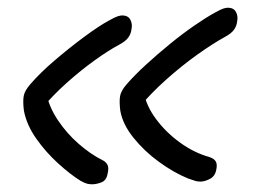

<svg xmlns="http://www.w3.org/2000/svg" viewBox="-20 -498 658 498"><path d="M500 -27Q493 -27 487.5 -28.5Q482 -30 468 -35Q431 -50 392.5 -78Q354 -106 326 -141Q298 -176 292 -211Q289 -235 291.5 -249Q294 -263 309 -280Q330 -304 359.5 -331Q389 -358 421.5 -384.5Q454 -411 484.5 -432Q515 -453 537 -465Q553 -474 560 -476Q567 -478 571 -478Q586 -478 592 -467Q598 -456 595 -442Q594 -431 587 -421Q580 -411 563 -402Q532 -385 492 -356.5Q452 -328 411.5 -292Q371 -256 336 -214L353 -259Q359 -224 384.5 -189.5Q410 -155 446.5 -128.5Q483 -102 522 -91Q535 -87 539.5 -79.5Q544 -72 541 -58Q538 -41 524.5 -34Q511 -27 500 -27ZM219 -20Q212 -20 206 -21.5Q200 -23 189 -29Q163 -45 131 -74Q99 -103 74 -138.5Q49 -174 42 -211Q39 -235 41.5 -249Q44 -263 59 -280Q84 -309 122 -341.5Q160 -374 198.5 -402.5Q237 -431 263 -445Q279 -454 286 -456Q293 -458 297 -458Q312 -458 318 -447Q324 -436 321 -422Q320 -411 313 -401Q306 -391 289 -382Q261 -367 225.5 -341.5Q190 -316 153.5 -283.5Q117 -251 86 -214L100 -257Q107 -221 130 -186.5Q153 -152 184 -125Q215 -98 245 -83Q254 -79 258.5 -71Q263 -63 259 -47Q256 -30 243 -25Q230 -20 219 -20Z"/></svg>

Font: Shantell Sans Light
Style: Italic
Weight: 300
Italic angle: -11°
Designer: Stephen Nixon, Anya Danilova, Shantell Martin
Foundry: Arrow Type
Version: Version 1.008;[ac192a2d6]